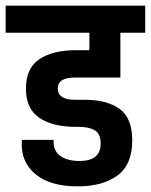

<svg xmlns="http://www.w3.org/2000/svg" viewBox="-30 -650 535 681"><path d="M175 -336Q175 -296 237 -296H272Q350 -296 394.5 -263.5Q439 -231 439 -152Q439 -66 386.5 -27.5Q334 11 246 11Q150 11 98.5 -30Q47 -71 47 -138Q47 -147 48 -154H160V-147Q160 -114 184.5 -96.5Q209 -79 252 -79Q327 -79 327 -141Q327 -176 306 -188Q285 -200 251 -200H240Q157 -200 109.5 -232Q62 -264 62 -336Q62 -408 109.5 -440Q157 -472 240 -472H287V-534H-10V-630H485V-534H397V-375H237Q206 -375 190.5 -365.5Q175 -356 175 -336Z"/></svg>

Font: Pragati Narrow
Style: Bold
Weight: 700
Designer: Hector Gatti, Marcela Romero, Pablo Cosgaya and Nicolas Silva
Foundry: Omnibus-Type
Version: Version 1.010; ttfautohint (v1.3)